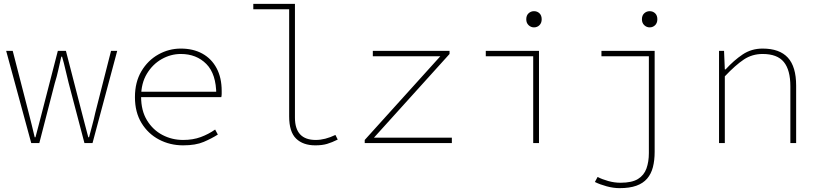

<svg xmlns="http://www.w3.org/2000/svg" viewBox="-20 -742 4240 996"><path d="M142 0 12 -478H46L129 -156Q137 -123 145 -92.5Q153 -62 160 -30H164Q172 -62 180.5 -92.5Q189 -123 197 -156L280 -478H322L405 -156Q413 -123 421.5 -92.5Q430 -62 438 -30H442Q450 -62 458.5 -92.5Q467 -123 474 -156L556 -478H588L460 0H418L336 -312Q327 -347 319.5 -380.5Q312 -414 302 -448H298Q290 -414 282.5 -379.5Q275 -345 264 -310L184 0Z M930 12Q862 12 805 -18Q748 -48 714 -104Q680 -160 680 -238Q680 -316 713.5 -372.5Q747 -429 801.5 -459.5Q856 -490 918 -490Q982 -490 1029.5 -464Q1077 -438 1103.5 -388.5Q1130 -339 1130 -270Q1130 -263 1130 -255Q1130 -247 1128 -238H690V-266H1120L1102 -250Q1102 -358 1050.5 -410Q999 -462 918 -462Q866 -462 819 -435.5Q772 -409 742 -359.5Q712 -310 712 -240Q712 -168 742.5 -118Q773 -68 822.5 -42Q872 -16 930 -16Q981 -16 1021.5 -31Q1062 -46 1096 -70L1110 -44Q1079 -24 1037 -6Q995 12 930 12Z M1616 12Q1552 12 1516 -23Q1480 -58 1480 -138V-694H1294V-722H1510V-132Q1510 -74 1537 -45Q1564 -16 1618 -16Q1642 -16 1667.5 -22.5Q1693 -29 1720 -42L1732 -18Q1702 -3 1676.5 4.5Q1651 12 1616 12Z M1872 0V-16L2264 -450H1914V-478H2312V-462L1920 -28H2324V0Z M2746 0V-450H2500V-478H2776V0ZM2750 -600Q2734 -600 2722 -611.5Q2710 -623 2710 -642Q2710 -662 2722 -673Q2734 -684 2750 -684Q2767 -684 2778.5 -673Q2790 -662 2790 -642Q2790 -623 2778.5 -611.5Q2767 -600 2750 -600Z M3194 234Q3162 234 3127 224.5Q3092 215 3066 202L3080 176Q3103 188 3135 197Q3167 206 3199 206Q3258 206 3289.5 186.5Q3321 167 3333.5 132Q3346 97 3346 52V-450H3100V-478H3376V46Q3376 90 3367 125Q3358 160 3337 184.5Q3316 209 3281 221.5Q3246 234 3194 234ZM3350 -600Q3334 -600 3322 -611.5Q3310 -623 3310 -642Q3310 -662 3322 -673Q3334 -684 3350 -684Q3367 -684 3378.5 -673Q3390 -662 3390 -642Q3390 -623 3378.5 -611.5Q3367 -600 3350 -600Z M3710 0V-478H3736L3740 -382H3744Q3787 -429 3832.5 -459.5Q3878 -490 3936 -490Q4024 -490 4067 -443Q4110 -396 4110 -298V0H4080V-294Q4080 -379 4046 -420.5Q4012 -462 3936 -462Q3882 -462 3839 -433.5Q3796 -405 3740 -346V0Z"/></svg>

Font: Source Code Pro ExtraLight
Style: Regular
Weight: 200
Monospace: yes
Designer: Paul D. Hunt, Teo Tuominen
Foundry: Adobe
Version: Version 1.026;hotconv 1.1.0;makeotfexe 2.6.0